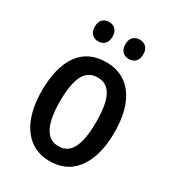

<svg xmlns="http://www.w3.org/2000/svg" viewBox="-179 -830 854 942"><g transform="rotate(30 248.5 -359.0)"><path d="M454 -270Q454 -185 430.5 -122Q407 -59 361.5 -24.5Q316 10 247 10Q183 10 137 -24.5Q91 -59 67 -122Q43 -185 43 -270Q43 -404 95 -477Q147 -550 249 -550Q312 -550 358 -518Q404 -486 429 -424Q454 -362 454 -270ZM146 -270Q146 -207 157 -163.5Q168 -120 190.5 -97.5Q213 -75 249 -75Q285 -75 307.5 -97Q330 -119 340.5 -162.5Q351 -206 351 -270Q351 -335 340.5 -378Q330 -421 307.5 -442.5Q285 -464 249 -464Q195 -464 170.5 -416Q146 -368 146 -270ZM111 -673Q111 -702 125.5 -715Q140 -728 161 -728Q182 -728 196.5 -714.5Q211 -701 211 -674Q211 -645 196.5 -631.5Q182 -618 161 -618Q140 -618 125.5 -631.5Q111 -645 111 -673ZM284 -673Q284 -702 299 -715Q314 -728 335 -728Q356 -728 370.5 -714.5Q385 -701 385 -674Q385 -645 370.5 -631.5Q356 -618 334 -618Q313 -618 298.5 -631.5Q284 -645 284 -673Z"/></g></svg>

Font: Noto Sans Bengali Condensed Medium
Style: Regular
Weight: 500
Width: 3
Designer: Jelle Bosma - Monotype Design Team
Foundry: Monotype Imaging Inc.
Version: Version 2.003